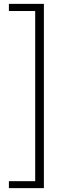

<svg xmlns="http://www.w3.org/2000/svg" viewBox="-20 -805 355 993"><path d="M26 168V132H162V-748H26V-785H207V168Z"/></svg>

Font: Noto Sans SC Thin Light
Style: Regular
Weight: 300
Version: Version 2.004-H2;hotconv 1.0.118;makeotfexe 2.5.65603